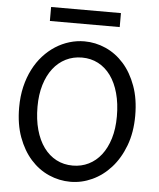

<svg xmlns="http://www.w3.org/2000/svg" viewBox="-60 -940 832 1003"><g transform="rotate(5 356.5 -438.5)"><path d="M654.3 -361.3Q654.3 -273.4 628.2 -204.1Q602.1 -134.8 558.8 -86.7Q515.6 -38.6 460.4 -13.2Q405.3 12.2 346.7 12.2Q287.6 12.2 233.4 -11.7Q179.2 -35.6 137.7 -82Q96.2 -128.4 71.3 -196Q46.4 -263.7 46.4 -351.6Q46.4 -410.2 58.3 -460.4Q70.3 -510.7 91.6 -552.2Q112.8 -593.8 142.1 -626Q171.4 -658.2 205.8 -680.2Q240.2 -702.1 278.6 -713.6Q316.9 -725.1 356.4 -725.1Q414.6 -725.1 468.5 -701.2Q522.5 -677.2 563.7 -630.9Q605 -584.5 629.6 -516.8Q654.3 -449.2 654.3 -361.3ZM559.1 -349.1Q559.1 -416.5 544.2 -470.5Q529.3 -524.4 502 -562Q474.6 -599.6 436.3 -619.6Q397.9 -639.6 351.6 -639.6Q305.2 -639.6 266.6 -620.4Q228 -601.1 200.2 -565.2Q172.4 -529.3 157 -478.3Q141.6 -427.2 141.6 -363.8Q141.6 -296.9 156.5 -243.2Q171.4 -189.5 199 -151.6Q226.6 -113.8 265.1 -93.5Q303.7 -73.2 351.6 -73.2Q396.5 -73.2 434.6 -92Q472.7 -110.8 500.2 -146.2Q527.8 -181.6 543.5 -232.9Q559.1 -284.2 559.1 -349.1ZM167 -888.7H533.2V-815.4H167Z"/></g></svg>

Font: Andika New Basic
Style: Regular
Weight: 400
Designer: Victor Gaultney, Annie Olsen, Julie Remington, Don Collingsworth, Eric Hays
Foundry: SIL International
Version: Version 5.500